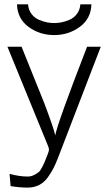

<svg xmlns="http://www.w3.org/2000/svg" viewBox="-20 -687 498 882"><path d="M14.2 -472.2H79.1L183.1 -213.9Q226.1 -100.1 233.9 -64.9Q240.7 -112.8 379.9 -472.2H442.9L246.1 39.1Q234.9 67.9 225.3 86.4Q215.8 105 199.5 127.9Q183.1 150.9 159.7 162.8Q136.2 174.8 106.9 174.8Q70.8 174.8 28.8 168L23.9 111.8Q69.8 124 106.9 124Q123 124 136.5 116.9Q149.9 109.9 157.5 104Q165 98.1 175 78.1Q185.1 58.1 187.5 51Q189.9 43.9 201.2 16.1Q205.1 4.9 205.1 -1Q205.1 -5.9 199.2 -20ZM58.1 -667H108.9Q110.8 -641.1 125 -622.6Q139.2 -604 160.2 -595.5Q181.2 -586.9 197.5 -584Q213.9 -581.1 229 -581.1Q244.1 -581.1 260.5 -584Q276.9 -586.9 297.9 -595.5Q318.8 -604 333 -622.6Q347.2 -641.1 349.1 -667H399.9Q397.9 -601.1 346.4 -563.5Q294.9 -525.9 229 -525.9Q162.1 -525.9 111.1 -563.5Q60.1 -601.1 58.1 -667Z"/></svg>

Font: CMU Bright
Style: Roman
Weight: 500
Version: Version 0.7.0